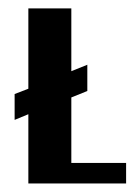

<svg xmlns="http://www.w3.org/2000/svg" viewBox="-20 -429 315 449"><path d="M274.9 -48H146.8V-201.1L184.2 -216.2V-277.6L146.8 -262.5V-409.3H46.3V-221.5L14.2 -209.1V-148.6L46.3 -161.9V0H274.9Z"/></svg>

Font: Gidugu
Style: Regular
Weight: 400
Designer: Purushoth Kumar Guthula
Foundry: Silicon Andhra, USA.
Version: Version 1.0.5; ttfautohint (v1.2.25-373a) -l 7 -r 28 -G 50 -